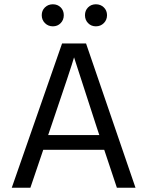

<svg xmlns="http://www.w3.org/2000/svg" viewBox="-20 -877 688 897"><path d="M218 -284 205 -246H444L431 -285L326 -609Q314 -566 218 -284ZM122 0H35L270 -674H382L613 0H526L467 -177H182ZM465 -842.5Q480 -828 480 -806Q480 -784 465 -769Q450 -754 428 -754Q406 -754 391.5 -769Q377 -784 377 -806Q377 -828 391.5 -842.5Q406 -857 428 -857Q450 -857 465 -842.5ZM263.5 -842.5Q278 -828 278 -806Q278 -784 263.5 -769Q249 -754 227 -754Q205 -754 190 -769Q175 -784 175 -806Q175 -828 190 -842.5Q205 -857 227 -857Q249 -857 263.5 -842.5Z"/></svg>

Font: Hind Siliguri
Style: Regular
Weight: 400
Designer: Jyotish Sonowal
Foundry: Indian Type Foundry
Version: Version 1.001;PS 1.0;hotconv 1.0.86;makeotf.lib2.5.63406; tt